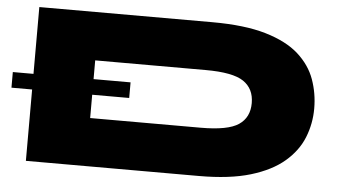

<svg xmlns="http://www.w3.org/2000/svg" viewBox="-63 -718 1412 796"><g transform="rotate(5 643.0 -320.0)"><path d="M790 -640Q925 -640 1013 -614Q1101 -588 1151 -543Q1201 -498 1221.5 -440.5Q1242 -383 1242 -320Q1242 -257 1219 -199.5Q1196 -142 1143.5 -97Q1091 -52 1004.5 -26Q918 0 790 0H70V-640ZM320 -200H780Q893 -200 937.5 -230Q982 -260 982 -320Q982 -380 937.5 -410Q893 -440 780 -440H320ZM-16 -362H474V-297H-16Z"/></g></svg>

Font: Syne ExtraBold
Style: Regular
Weight: 800
Designer: Lucas Descroix
Foundry: Bonjour Monde
Version: Version 2.200; ttfautohint (v1.8.4)